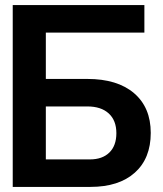

<svg xmlns="http://www.w3.org/2000/svg" viewBox="-20 -734 642 754"><path d="M30 -714H547V-606H160V-424H323Q441 -424 506.5 -368Q572 -312 572 -212Q572 -112 509.5 -56Q447 0 335 0H30ZM333 -108Q382 -108 409.5 -135Q437 -162 437 -211Q437 -261 407 -288.5Q377 -316 323 -316H160V-108Z"/></svg>

Font: Non Bureau Medium
Style: Regular
Weight: 500
Designer: Jona Saucedo
Foundry: Non Foundry
Version: Version 1.000; ttfautohint (v1.8.4)